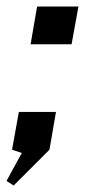

<svg xmlns="http://www.w3.org/2000/svg" viewBox="-30 -460 291 590"><path d="M190 -324H64L84 -440H211ZM122 0 12 110 -10 96 37 10 7 0 28 -116H142Z"/></svg>

Font: Cabin
Style: SemiBold Italic
Weight: 600
Designer: Pablo Impallari
Foundry: Pablo Impallari. www.impallari.com Igino Marini. www.ikern.com
Version: Version 1.005